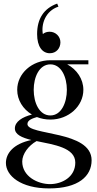

<svg xmlns="http://www.w3.org/2000/svg" viewBox="-20 -836 543 1071"><path d="M261 -169C363 -169 445 -244 445 -335C445 -395 409 -448 355 -477H473V-500H262H261C158 -500 76 -426 76 -335C76 -278 108 -227 158 -197C103 -183 64 -157 63 -121C62 -85 103 -68 155 -55C54 -34 13 20 13 73C13 144 95 215 254 215C417 215 491 147 491 58C491 -109 133 -79 133 -144C133 -167 163 -176 186 -183C209 -174 234 -169 261 -169ZM261 -192C199 -192 168 -263 168 -335C168 -406 199 -477 261 -477C322 -477 353 -406 353 -335C353 -263 322 -192 261 -192ZM306 -799 299 -816C224 -789 187 -731 187 -646C187 -575 217 -539 258 -539C295 -539 317 -568 317 -600C317 -633 290 -659 257 -659C243 -659 229 -655 219 -646C209 -701 233 -775 306 -799ZM104 65C104 23 139 -24 184 -49C280 -29 400 -13 400 71C400 152 325 191 259 191C190 191 104 148 104 65Z"/></svg>

Font: Sprat Condesed
Style: Regular
Weight: 400
Width: 3
Designer: Ethan Nakache
Foundry: Collletttivo
Version: Version 2.000;Glyphs 3.2 (3217)